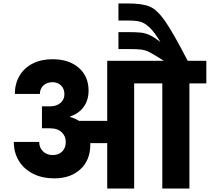

<svg xmlns="http://www.w3.org/2000/svg" viewBox="-20 -1092 1215 1112"><path d="M1175 -740V-609H1077V0H920V-609H757V0H601V-263H503V-254Q503 -165 446 -112Q389 -59 295 -59Q225 -59 172 -85.5Q119 -112 89.5 -160Q60 -208 60 -270H207Q207 -238 228.5 -216Q250 -194 285 -194Q320 -194 340.5 -215Q361 -236 361 -270Q361 -303 337.5 -326Q314 -349 268 -349H223V-476H268Q307 -476 330 -495.5Q353 -515 353 -546Q353 -578 333.5 -597Q314 -616 284 -616Q252 -616 231.5 -597Q211 -578 211 -548H66Q66 -607 93 -653Q120 -699 169.5 -724Q219 -749 284 -749Q379 -749 436 -699.5Q493 -650 493 -567Q493 -513 465.5 -474Q438 -435 387 -418V-414Q417 -406 437 -392H601V-740H929Q867 -779 845.5 -790Q824 -801 800.5 -804.5Q777 -808 720 -808H666V-906H717Q771 -906 797 -903Q823 -900 847.5 -888.5Q872 -877 909 -849Q874 -907 845.5 -933.5Q817 -960 791.5 -966.5Q766 -973 723 -973H666V-1072H720Q804 -1072 847 -1054Q890 -1036 936 -970Q982 -904 1067 -740Z"/></svg>

Font: Fz Poppins
Style: Bold
Weight: 700
Designer: Ninad Kale (Devanagari), Jonny Pinhorn (Latin)
Foundry: Indian Type Foundry
Version: Vit hóa bi Vntype.Com & FontZin.Com